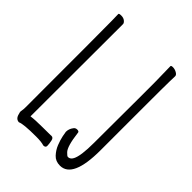

<svg xmlns="http://www.w3.org/2000/svg" viewBox="-207 -801 914 914"><g transform="rotate(45 250.0 -344.0)"><path d="M448 -177Q448 12 363 12Q333 12 315 -7.5Q297 -27 287.5 -51Q278 -75 273.5 -96.5Q269 -118 269 -122Q269 -142 282 -159Q288 -168 300 -168Q312 -168 313 -160V-159Q323 -76 343 -57Q355 -44 361 -44Q376 -44 385 -61Q401 -91 401 -180L402 -475V-589Q402 -623 400 -695Q400 -700 412.5 -700Q425 -700 437.5 -693Q450 -686 450 -677Q450 -665 449 -643.5Q448 -622 448 -421ZM250 -44Q254 -25 254 -12Q254 0 239 0Q221 -6 186 -6Q99 -6 79 4Q57 3 51 -24Q48 -33 48 -37.5Q48 -42 49.5 -48.5Q51 -55 51 -70Q51 -621 50 -649.5Q49 -678 49 -695Q49 -700 64.5 -700Q80 -700 89.5 -692Q99 -684 99 -677Q99 -665 99 -640L98 -55Q126 -59 175 -59Q224 -59 228.5 -59.5Q233 -60 234 -60Q247 -60 250 -44Z"/></g></svg>

Font: Moon Stars Kai T HW Light
Style: Regular
Weight: 300
Designer: GuiWonder
Version: Version 1.101